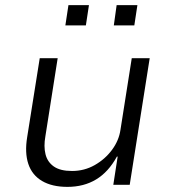

<svg xmlns="http://www.w3.org/2000/svg" viewBox="-20 -721 663 749"><path d="M243 8Q183 8 144 -15Q105 -38 90.5 -81.5Q76 -125 86 -186L135 -494H205L157 -189Q150 -150 157.5 -119.5Q165 -89 190 -71.5Q215 -54 261 -54Q309 -54 349.5 -77Q390 -100 417 -136.5Q444 -173 450 -215L494 -494H564L486 0H422L439 -110H436Q403 -50 355 -21Q307 8 243 8ZM424 -622 435 -701H516L504 -622ZM235 -622 247 -701H327L315 -622Z"/></svg>

Font: Nunito Sans 7pt Light
Style: Italic
Weight: 300
Italic angle: -9°
Designer: Vernon Adams
Foundry: Vernon Adams
Version: Version 3.101;gftools[0.9.27]